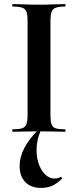

<svg xmlns="http://www.w3.org/2000/svg" viewBox="-20 -645 382 940"><path d="M227 -81Q227 -52 232 -37Q237 -22 252 -17Q267 -12 298 -12Q301 -12 301 -6Q301 0 298 0Q272 0 240 -1Q208 -2 170 -2Q134 -2 101 -1Q68 0 42 0Q40 0 40 -6Q40 -12 42 -12Q73 -12 88.5 -17Q104 -22 109.5 -37Q115 -52 115 -81V-544Q115 -573 109.5 -587.5Q104 -602 88.5 -607.5Q73 -613 42 -613Q40 -613 40 -619Q40 -625 42 -625Q68 -625 101 -623.5Q134 -622 170 -622Q208 -622 240.5 -623.5Q273 -625 298 -625Q301 -625 301 -619Q301 -613 298 -613Q268 -613 252.5 -607Q237 -601 232 -586Q227 -571 227 -542ZM180 275Q131 275 103.5 246Q76 217 76 168Q76 124 99.5 79Q123 34 170 -12L180 -7Q169 18 164 41.5Q159 65 159 91Q159 128 170.5 159.5Q182 191 202 210Q222 229 245 229Q255 229 263 227Q271 225 276 222Q279 220 282.5 224Q286 228 283 230Q259 254 235.5 264.5Q212 275 180 275Z"/></svg>

Font: Cormorant Garamond Light
Style: Regular
Weight: 300
Designer: Christian Thalmann (Catharsis Fonts)
Foundry: Catharsis Fonts
Version: Version 4.001